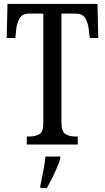

<svg xmlns="http://www.w3.org/2000/svg" viewBox="-20 -734 534 975"><path d="M116 0V-41H131Q160 -41 180 -52.5Q200 -64 200 -108V-665H127Q93 -665 79 -640Q65 -615 62 -582L58 -541H14L18 -714H475L479 -541H436L431 -582Q428 -615 414 -640Q400 -665 365 -665H292V-113Q292 -66 312 -53.5Q332 -41 360 -41H375V0ZM185 208Q192 174 199.5 136Q207 98 211 61H286V71Q280 92 268.5 119Q257 146 243.5 173Q230 200 218 221H185Z"/></svg>

Font: Noto Serif ExtraCondensed
Style: Regular
Weight: 400
Width: 2
Designer: Monotype Design Team
Foundry: Monotype Imaging Inc.
Version: Version 2.015